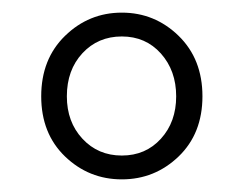

<svg xmlns="http://www.w3.org/2000/svg" viewBox="-20 -778 389 307"><path d="M45.9 -624Q45.9 -683.6 84 -720.7Q122.1 -757.8 174.8 -757.8Q227.5 -757.8 265.6 -720.7Q303.7 -683.6 303.7 -624Q303.7 -564.5 265.6 -527.8Q227.5 -491.2 174.8 -491.2Q122.1 -491.2 84 -527.8Q45.9 -564.5 45.9 -624ZM174.8 -529.3Q212.9 -529.3 237.3 -556.2Q261.7 -583 261.7 -624Q261.7 -665 237.3 -692.4Q212.9 -719.7 174.8 -719.7Q136.7 -719.7 111.8 -692.9Q86.9 -666 86.9 -624Q86.9 -583 111.8 -556.2Q136.7 -529.3 174.8 -529.3Z"/></svg>

Font: Gen Jyuu Gothic P Light
Style: Regular
Weight: 200
Designer: [Source Han Sans]
Ryoko NISHIZUKA  (kana & ideographs); Paul D. Hunt (Latin, Greek & Cyrillic); Wenlong ZHANG  (bopomofo
Version: Version 1.002.20150607